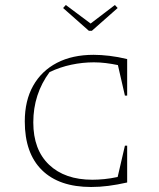

<svg xmlns="http://www.w3.org/2000/svg" viewBox="-20 -742 637 767"><path d="M344 5Q216 5 147.5 -62.5Q79 -130 79 -257Q79 -340 112.5 -399.5Q146 -459 207.5 -491Q269 -523 354 -523Q383 -523 417 -519Q451 -515 488 -506V-360H479L451 -482Q427 -487 403 -490Q379 -493 355 -493Q310 -493 265 -483.5Q220 -474 178 -454Q113 -366 113 -253Q113 -144 176 -84Q239 -24 349 -24Q371 -24 396.5 -26.5Q422 -29 450 -35L479 -160H488V-13Q448 -4 413 0.5Q378 5 344 5ZM335 -619 232 -710 243 -722 342 -648 439 -722 450 -710 347 -619Z"/></svg>

Font: Piazzolla SC Thin
Style: Regular
Weight: 100
Designer: Juan Pablo del Peral
Foundry: Huerta Tipografica
Version: Version 1.330